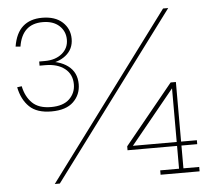

<svg xmlns="http://www.w3.org/2000/svg" viewBox="-53 -815 959 873"><g transform="rotate(-5 426.5 -379.0)"><path d="M30 -453 51 -456Q61 -407.5 90.5 -378.8Q120 -350 176 -350Q231.5 -350 259.8 -377.2Q288 -404.5 288 -444Q288 -490 254.8 -516Q221.5 -542 166 -542V-557Q230.5 -556.5 270.2 -526.8Q310 -497 310 -443Q310 -395 276.5 -362.5Q243 -330 176 -330Q110 -330 75.8 -363Q41.5 -396 30 -453ZM39 -638Q49 -699 82.2 -728.5Q115.5 -758 170 -758Q229.5 -758 262.8 -727.5Q296 -697 296 -651Q296 -604 260.2 -575.5Q224.5 -547 166 -546V-561Q214 -561 244 -585.5Q274 -610 274 -649Q274 -687.5 246.5 -712.8Q219 -738 171 -738Q77.5 -738 61 -636ZM140 -561H166V-542H140ZM162 0 722 -752H745.5L185 0ZM751 -414V-20H823V0H645V-20H731V-403L727 -414ZM823 -142V-124H505V-142ZM727 -414 745 -404 522 -131 505 -142Z"/></g></svg>

Font: Hepta Slab ExtraLight
Style: Regular
Weight: 200
Designer: Michael LaGattuta
Foundry: Michael LaGattuta
Version: Version 1.100